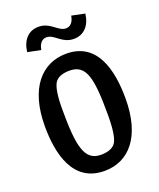

<svg xmlns="http://www.w3.org/2000/svg" viewBox="-171 -1053 962 1165"><g transform="rotate(-20 310.0 -470.0)"><path d="M300 9.5C458 9.5 569 -114 569 -360.5C569 -537.5 526.5 -739 323 -739C165.5 -739 51 -615.5 51 -369C51 -192 96 9.5 300 9.5ZM104 -828.5 189 -811.5C196 -852.5 216.5 -873.5 244.5 -873.5C295 -873.5 321.5 -807 399 -807C462.5 -807 506.5 -851 516 -928L431 -945.5C424 -904 403.5 -883.5 375.5 -883.5C325 -883.5 298 -950 220.5 -950C157 -950 113.5 -906 104 -828.5ZM185.5 -432C185.5 -552 204 -592.5 219.5 -607.5C234.5 -623 261.5 -635.5 306.5 -635.5C414.5 -635.5 434.5 -541 434.5 -303.5C434.5 -170 415.5 -133 400 -118C385 -102.5 358 -90 313 -90C205.5 -90 185.5 -194 185.5 -432Z"/></g></svg>

Font: Monaspace Argon SemiBold
Style: Regular
Weight: 600
Designer: Riley Cran & the Lettermatic Team
Foundry: Lettermatic
Version: Version 1.000 (Monaspace Argon)